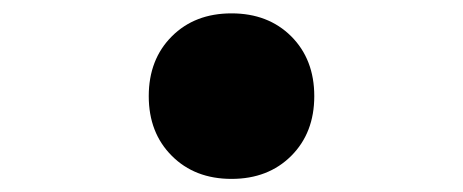

<svg xmlns="http://www.w3.org/2000/svg" viewBox="-20 -605 707 293"><path d="M242.2 -549.5Q277.3 -584.6 333.3 -584.6Q389.3 -584.6 424.5 -549.5Q459.6 -514.3 459.6 -458.3Q459.6 -402.3 424.5 -367.2Q389.3 -332 333.3 -332Q277.3 -332 242.2 -367.2Q207 -402.3 207 -458.3Q207 -514.3 242.2 -549.5Z"/></svg>

Font: TypoPRO Monoid
Style: Bold
Weight: 700
Width: 4
Monospace: yes
Designer: Andreas Larsen (@larsenwork)
Version: Version 0.61